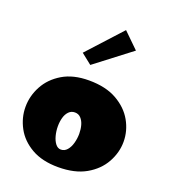

<svg xmlns="http://www.w3.org/2000/svg" viewBox="-142 -875 875 990"><g transform="rotate(20 295.5 -380.0)"><path d="M291 12Q203 12 144 -22Q85 -56 56 -110Q27 -164 27 -223Q27 -283 56.5 -338Q86 -393 144.5 -428Q203 -463 289 -463Q381 -463 442 -428.5Q503 -394 533.5 -340Q564 -286 564 -226Q564 -167 533.5 -112Q503 -57 442.5 -22.5Q382 12 291 12ZM273 -78Q293 -78 307 -94Q321 -110 328 -135.5Q335 -161 335 -187Q335 -212 329 -233.5Q323 -255 310 -269Q297 -283 277 -283Q257 -283 243.5 -269Q230 -255 224 -233Q218 -211 218 -186Q218 -160 224.5 -135Q231 -110 243.5 -94Q256 -78 273 -78ZM267 -540 209 -586 379 -772 463 -690Z"/></g></svg>

Font: Marhey Light
Style: Bold
Weight: 700
Version: Version 1.000